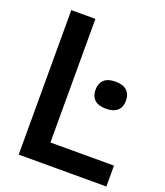

<svg xmlns="http://www.w3.org/2000/svg" viewBox="-137 -832 793 924"><g transform="rotate(20 260.0 -370.0)"><path d="M68 0V-740H191.5V-107H517V0ZM386.5 -351Q347 -351 327.8 -369.2Q308.5 -387.5 308.5 -420Q308.5 -452.5 327.8 -471Q347 -489.5 386.5 -489.5Q425.5 -489.5 445 -471Q464.5 -452.5 464.5 -420Q464.5 -387.5 445 -369.2Q425.5 -351 386.5 -351Z"/></g></svg>

Font: Encode Sans Semi Condensed SemiBold
Style: Regular
Weight: 600
Width: 4
Designer: Multiple Designers
Foundry: Impallari Type
Version: Version 3.000; ttfautohint (v1.8.3) -l 8 -r 50 -G 200 -x 14 